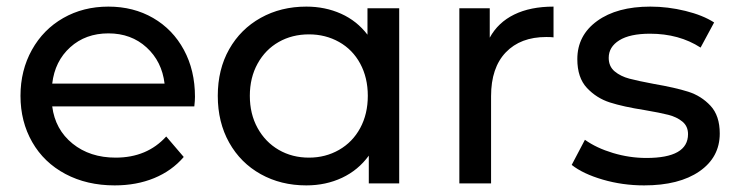

<svg xmlns="http://www.w3.org/2000/svg" viewBox="-20 -555 2227 581"><path d="M568 -233H138Q147 -163 199.5 -120.5Q252 -78 330 -78Q425 -78 483 -142L536 -80Q500 -38 446.5 -16Q393 6 327 6Q243 6 178 -28.5Q113 -63 77.5 -125Q42 -187 42 -265Q42 -342 76.5 -404Q111 -466 171.5 -500.5Q232 -535 308 -535Q384 -535 443.5 -500.5Q503 -466 536.5 -404Q570 -342 570 -262Q570 -251 568 -233ZM138 -302H478Q470 -369 423.5 -411.5Q377 -454 308 -454Q239 -454 192.5 -412Q146 -370 138 -302Z M1188 -530V0H1096V-84Q1064 -40 1015 -17Q966 6 907 6Q830 6 769 -28Q708 -62 673.5 -123.5Q639 -185 639 -265Q639 -345 673.5 -406Q708 -467 769 -501Q830 -535 907 -535Q964 -535 1012 -513.5Q1060 -492 1092 -450V-530ZM1093 -265Q1093 -320 1070 -362.5Q1047 -405 1006 -428Q965 -451 915 -451Q864 -451 823.5 -428Q783 -405 759.5 -362.5Q736 -320 736 -265Q736 -210 759.5 -167.5Q783 -125 823.5 -101.5Q864 -78 915 -78Q965 -78 1006 -101.5Q1047 -125 1070 -167.5Q1093 -210 1093 -265Z M1655 -535V-442Q1647 -443 1633 -443Q1555 -443 1510.5 -396.5Q1466 -350 1466 -264V0H1370V-530H1462V-441Q1487 -487 1536 -511Q1585 -535 1655 -535Z M1710 -56 1750 -132Q1785 -107 1835 -92Q1885 -77 1936 -77Q2062 -77 2062 -149Q2062 -173 2045 -187Q2028 -201 2002.5 -207.5Q1977 -214 1930 -222Q1866 -232 1825.5 -245Q1785 -258 1756 -289Q1727 -320 1727 -376Q1727 -448 1787 -491.5Q1847 -535 1948 -535Q2001 -535 2054 -522Q2107 -509 2141 -487L2100 -411Q2035 -453 1947 -453Q1886 -453 1854 -433Q1822 -413 1822 -380Q1822 -354 1840 -339Q1858 -324 1884.5 -317Q1911 -310 1959 -301Q2023 -290 2062.5 -277.5Q2102 -265 2130 -235Q2158 -205 2158 -151Q2158 -79 2096.5 -36.5Q2035 6 1929 6Q1864 6 1804 -11.5Q1744 -29 1710 -56Z"/></svg>

Font: Idrija
Style: Regular
Weight: 500
Designer: Julieta Ulanovsky
Foundry: Julieta Ulanovsky
Version: Version 7.200